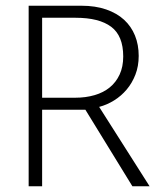

<svg xmlns="http://www.w3.org/2000/svg" viewBox="-20 -650 560 670"><path d="M80 -630H264Q313 -630 350.5 -617Q388 -604 413 -581Q438 -558 451 -526Q464 -494 464 -455Q464 -419 452.5 -389.5Q441 -360 422 -337.5Q403 -315 378 -299.5Q353 -284 326 -277L502 0H442L278 -267H127V0H80ZM127 -309H243Q279 -309 310 -318Q341 -327 363 -345Q385 -363 397.5 -390Q410 -417 410 -453Q410 -525 368 -556.5Q326 -588 244 -588H127Z"/></svg>

Font: Mukta ExtraLight
Style: Regular
Weight: 275
Designer: Girish Dalvi and Yashodeep Gholap
Foundry: Ek Type
Version: Version 2.538;PS 1.002;hotconv 16.6.51;makeotf.lib2.5.65220;